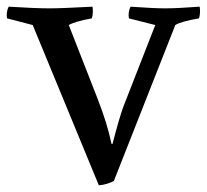

<svg xmlns="http://www.w3.org/2000/svg" viewBox="-26 -525 619 575"><path d="M270 30 72 -450 -5 -470Q-8 -489 0 -505Q80 -500 122 -500Q159 -500 251 -505Q254 -486 249 -470Q199 -461 180 -450L266 -230Q296 -153 308 -94H311Q331 -172 344 -207L439 -450L360 -470Q357 -489 365 -505Q435 -500 468 -500Q504 -500 572 -505Q575 -486 570 -470Q517 -461 499 -450L315 17Q294 28 270 30Z"/></svg>

Font: Alike
Style: Regular
Weight: 400
Designer: Cyreal (www.cyreal.org)
Foundry: Cyreal (www.cyreal.org)
Version: Version 1.212